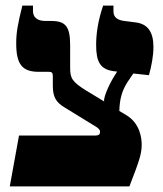

<svg xmlns="http://www.w3.org/2000/svg" viewBox="-20 -667 585 687"><path d="M487 -149C487 -171 482 -225 432 -255L407 -270C408 -309 415 -342 438 -376L457 -404L513 -398C522 -431 529 -466 529 -499C529 -552 509 -582 464 -587L425 -592C399 -595 386 -606 386 -626V-647H349C330 -591 324 -545 324 -506C324 -445 339 -418 389 -412L399 -411L395 -404C374 -373 352 -325 352 -305L356 -302L290 -342C238 -374 231 -387 231 -424V-504C231 -571 216 -592 163 -592H143C113 -592 98 -605 98 -628V-647H60C43 -579 38 -549 38 -512C38 -436 60 -410 119 -410H155C166 -410 169 -406 169 -395V-361C169 -320 180 -301 212 -282L326 -212C336 -205 338 -200 338 -196C338 -191 336 -186 334 -185C331 -183 327 -182 322 -182H48L15 0H443C476 -86 487 -114 487 -149Z"/></svg>

Font: Noto Serif Hebrew Extra
Style: Regular
Weight: 800
Designer: Monotype Design Team
Foundry: Monotype Imaging Inc.
Version: Version 1.901